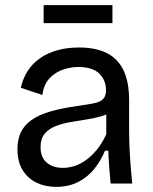

<svg xmlns="http://www.w3.org/2000/svg" viewBox="-20 -715 597 748"><path d="M198 13Q156 13 122 -3.5Q88 -20 68 -52.5Q48 -85 48 -135Q48 -172 61.5 -200Q75 -228 103.5 -248Q132 -268 177 -281Q222 -294 287 -303Q324 -308 347.5 -313Q371 -318 382 -329.5Q393 -341 393 -364Q393 -402 367 -428Q341 -454 285 -454Q256 -454 226 -444Q196 -434 173.5 -410.5Q151 -387 145 -345L61 -373Q69 -409 87.5 -438Q106 -467 135 -487.5Q164 -508 202.5 -519Q241 -530 288 -530Q353 -530 396.5 -508Q440 -486 461.5 -440.5Q483 -395 483 -324V-209Q483 -178 484.5 -141.5Q486 -105 489 -68.5Q492 -32 495 0H411Q408 -32 405.5 -64Q403 -96 402 -128H389Q374 -91 349 -59Q324 -27 286.5 -7Q249 13 198 13ZM225 -61Q247 -61 269.5 -68Q292 -75 314.5 -91Q337 -107 357.5 -132Q378 -157 394 -192V-292L420 -287Q404 -271 377.5 -263Q351 -255 319 -250Q287 -245 255 -239.5Q223 -234 196.5 -223.5Q170 -213 154 -194Q138 -175 138 -142Q138 -102 162 -81.5Q186 -61 225 -61ZM150 -625V-695H418V-625Z"/></svg>

Font: Bricolage Grotesque
Style: Regular
Weight: 400
Designer: Mathieu Triay
Foundry: Atelier Triay
Version: Version 1.001;gftools[0.9.33.dev8+g029e19f]